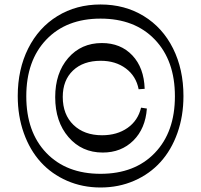

<svg xmlns="http://www.w3.org/2000/svg" viewBox="-20 -728 897 856"><path d="M428.2 107.9Q347.7 107.9 278.8 77.9Q210 47.9 161.6 -5.4Q113.3 -58.6 86.2 -134.5Q59.1 -210.4 59.1 -299.8Q59.1 -418.9 105.7 -512Q152.3 -605 236.3 -656.5Q320.3 -708 428.2 -708Q536.6 -708 620.8 -656.5Q705.1 -605 751.5 -512Q797.9 -418.9 797.9 -299.8Q797.9 -210.4 770.8 -134.5Q743.7 -58.6 695.3 -5.4Q647 47.9 578.1 77.9Q509.3 107.9 428.2 107.9ZM438 -47.9Q344.7 -47.9 285.4 -116.7Q226.1 -185.5 226.1 -294.9Q226.1 -402.3 283.9 -469.2Q341.8 -536.1 434.1 -536.1Q518.1 -536.1 570.1 -481Q622.1 -425.8 625 -332L598.1 -330.1Q586.9 -388.7 541 -422.9Q495.1 -457 429.2 -457Q351.1 -457 305.4 -413.6Q259.8 -370.1 259.8 -295.9Q259.8 -217.3 307.6 -171.1Q355.5 -125 435.1 -125Q502 -125 548.6 -157.7Q595.2 -190.4 608.9 -248L634.8 -244.1Q628.4 -154.8 574.5 -101.3Q520.5 -47.9 438 -47.9ZM428.2 46.9Q581.1 46.9 670.4 -46.4Q759.8 -139.6 759.8 -298.8Q759.8 -458 670.4 -551.5Q581.1 -645 428.2 -645Q275.9 -645 186.5 -551.5Q97.2 -458 97.2 -298.8Q97.2 -139.6 186.5 -46.4Q275.9 46.9 428.2 46.9Z"/></svg>

Font: Ribes
Style: Regular
Weight: 400
Designer: Luigi Gorlero
Foundry: Collletttivo
Version: Version 2.100;Glyphs 3.2 (3217)